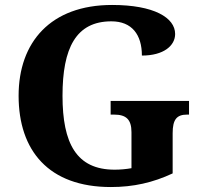

<svg xmlns="http://www.w3.org/2000/svg" viewBox="-20 -744 818 774"><path d="M427 10C518 10 597 -8 676 -45V-207C676 -263 693 -282 734 -282H742V-337H426V-282H440C488 -282 510 -263 510 -211V-66C488 -62 464 -60 442 -60C288 -60 232 -166 232 -358C232 -550 286 -658 429 -658C512 -658 552 -604 552 -520C640 -520 686 -560 686 -607C686 -673 600 -724 432 -724C184 -724 55 -574 55 -358C55 -137 176 10 427 10Z"/></svg>

Font: Noto Serif Hentaigana Bold
Style: Regular
Weight: 700
Designer: Kazuhiro Yamada
Foundry: nipponia
Version: Version 1.000